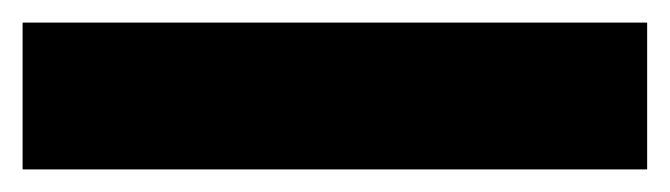

<svg xmlns="http://www.w3.org/2000/svg" viewBox="-20 5 593 170"><path d="M0 155V25H553V155Z"/></svg>

Font: Bricolage Grotesque 18pt
Style: Bold
Weight: 700
Designer: Mathieu Triay
Foundry: Atelier Triay
Version: Version 1.000;gftools[0.9.30]